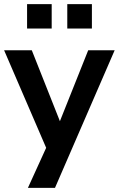

<svg xmlns="http://www.w3.org/2000/svg" viewBox="-22 -736 579 936"><path d="M114 180 217 -46V17L-2 -491H133L282 -115H258L408 -491H537L246 180ZM306 -597V-716H426V-597ZM110 -597V-716H230V-597Z"/></svg>

Font: Nunito Sans 12pt ExtraLight 11pt
Style: Bold
Weight: 700
Version: Version 3.101;gftools[0.9.27]